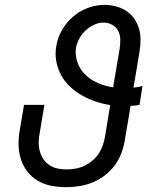

<svg xmlns="http://www.w3.org/2000/svg" viewBox="-20 -763 640 791"><path d="M254 8Q222 8 192 2.5Q162 -3 136.5 -18Q111 -33 93 -56Q75 -79 66 -107.5Q57 -136 56.5 -167Q56 -198 62 -230L79 -331H163L144 -218Q140 -198 139.5 -179Q139 -160 143.5 -142Q148 -124 158 -108.5Q168 -93 183 -83Q198 -73 216.5 -69Q235 -65 254 -65Q273 -65 292 -68.5Q311 -72 328.5 -80.5Q346 -89 361.5 -102Q377 -115 387.5 -131.5Q398 -148 404 -166Q410 -184 413 -202L434 -330Q403 -335 373.5 -345Q344 -355 317.5 -370Q291 -385 269 -405.5Q247 -426 232.5 -452Q218 -478 212 -509.5Q206 -541 212 -573Q217 -607 235 -638.5Q253 -670 280.5 -694Q308 -718 342 -730.5Q376 -743 410 -743Q434 -743 457 -737Q480 -731 499.5 -718.5Q519 -706 532 -687.5Q545 -669 552 -647Q559 -625 559 -600.5Q559 -576 555 -551L530 -402Q539 -403 548.5 -404.5Q558 -406 567 -409L555 -331Q545 -329 536 -328Q527 -327 518 -327L495 -190Q491 -163 481.5 -136Q472 -109 455 -85Q438 -61 414.5 -42.5Q391 -24 364 -12.5Q337 -1 309 3.5Q281 8 254 8ZM446 -403 473 -563Q476 -582 475.5 -601.5Q475 -621 466.5 -636.5Q458 -652 442 -661Q426 -670 406 -670Q387 -670 367.5 -661Q348 -652 332.5 -637.5Q317 -623 307 -604.5Q297 -586 293 -566Q290 -544 294.5 -523Q299 -502 309 -484.5Q319 -467 334 -453Q349 -439 367 -429Q385 -419 405.5 -412.5Q426 -406 446 -403Z"/></svg>

Font: Iosevka Aile
Style: Italic
Weight: 400
Italic angle: -9°
Designer: Belleve Invis
Foundry: Belleve Invis
Version: Version 28.0.1; ttfautohint (v1.8.4)